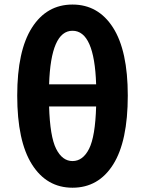

<svg xmlns="http://www.w3.org/2000/svg" viewBox="-20 -832 654 865"><path d="M413.1 -352.5H201.2Q205.1 -216.8 232.9 -161.6Q260.7 -106.4 306.6 -106.4Q353.5 -106.4 381.3 -161.6Q409.2 -216.8 413.1 -352.5ZM201.2 -452.1H413.1Q405.3 -693.4 306.6 -693.4Q209 -693.4 201.2 -452.1ZM555.7 -401.4Q555.7 -195.3 489.7 -90.8Q423.8 13.7 306.6 13.7Q190.4 13.7 124 -91.3Q57.6 -196.3 57.6 -401.4Q57.6 -603.5 124 -707.5Q190.4 -811.5 306.6 -811.5Q422.9 -811.5 489.3 -707.5Q555.7 -603.5 555.7 -401.4Z"/></svg>

Font: Gen Shin Gothic Bold
Style: Bold
Weight: 700
Designer: [Source Han Sans]
Ryoko NISHIZUKA  (kana & ideographs); Paul D. Hunt (Latin, Greek & Cyrillic); Wenlong ZHANG  (bopomofo
Version: Version 1.002.20150607